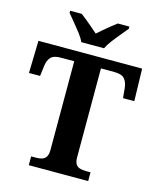

<svg xmlns="http://www.w3.org/2000/svg" viewBox="-134 -1024 922 1118"><g transform="rotate(15 327.0 -465.5)"><path d="M148 0V-53H177Q197 -53 212.5 -57.5Q228 -62 237.5 -76Q247 -90 247 -119V-653H167Q123 -653 106 -634Q89 -615 85 -582L77 -519H10L15 -714H640L645 -519H577L571 -582Q567 -615 550 -634Q533 -653 488 -653H408V-118Q408 -90 417 -76Q426 -62 442 -57.5Q458 -53 478 -53H506V0ZM258 -771Q248 -794 227.5 -820.5Q207 -847 185.5 -873Q164 -899 148 -918V-931H218Q232 -921 251.5 -904.5Q271 -888 291 -871.5Q311 -855 326 -841Q341 -855 361 -871.5Q381 -888 401 -904.5Q421 -921 435 -931H505V-918Q490 -899 468 -873Q446 -847 426 -820.5Q406 -794 395 -771Z"/></g></svg>

Font: Noto Rashi Hebrew
Style: Bold
Weight: 700
Version: Version 1.006